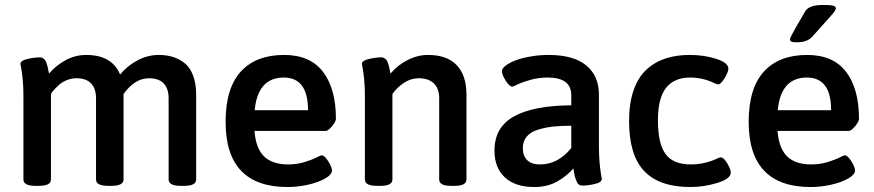

<svg xmlns="http://www.w3.org/2000/svg" viewBox="-20 -753 3551 780"><path d="M625 -529.8Q656.7 -529.8 682.6 -521.7Q708.5 -513.7 730.5 -496.1Q752.4 -478.5 764.6 -445.8Q776.9 -413.1 776.9 -368.2V-23.9Q776.9 2 728 2H713.9Q665 2 665 -23.9V-354Q665 -392.6 645.3 -413.8Q625.5 -435.1 585 -435.1Q527.8 -435.1 481.9 -371.1V-366.2V-23.9Q481.9 2 433.1 2H418.9Q370.1 2 370.1 -23.9V-354Q370.1 -392.6 350.3 -413.8Q330.6 -435.1 290 -435.1Q269.5 -435.1 250 -426.8Q230.5 -418.5 217.8 -406.5Q205.1 -394.5 197.3 -385.5Q189.5 -376.5 187 -371.1V-23.9Q187 2 138.2 2H124Q75.2 2 75.2 -23.9V-360.8Q75.2 -399.9 72.3 -430.2Q69.3 -460.4 66.2 -475.6Q63 -490.7 63 -493.2Q63 -506.8 91.3 -513.4Q119.6 -520 142.1 -520Q148.9 -520 154.3 -516.6Q159.7 -513.2 162.8 -509Q166 -504.9 168.9 -496.6Q171.9 -488.3 173.1 -483.2Q174.3 -478 176.3 -467.8Q178.2 -457.5 179.2 -454.1Q206.5 -486.3 245.8 -508.1Q285.2 -529.8 330.1 -529.8Q435.1 -529.8 467.8 -450.2Q495.6 -484.4 537.4 -507.1Q579.1 -529.8 625 -529.8Z M1133.8 -529.8Q1240.2 -529.8 1292.5 -460.9Q1344.7 -392.1 1344.7 -270Q1344.7 -259.3 1328.9 -240.2Q1313 -221.2 1303.7 -221.2H1013.7Q1019.5 -149.4 1053.2 -117.2Q1086.9 -85 1150.9 -85Q1185.1 -85 1215.8 -94.2Q1246.6 -103.5 1264.9 -112.8Q1283.2 -122.1 1286.6 -122.1Q1298.3 -122.1 1313.5 -97.9Q1328.6 -73.7 1328.6 -61Q1328.6 -43.5 1300.5 -27.6Q1272.5 -11.7 1230.7 -2.4Q1189 6.8 1148.4 6.8Q896.5 6.8 896.5 -257.8Q896.5 -394.5 958.3 -462.2Q1020 -529.8 1133.8 -529.8ZM1132.8 -438Q1027.3 -438 1014.6 -305.2H1231.4Q1231.4 -438 1132.8 -438Z M1719.2 -529.8Q1795.4 -529.8 1835.2 -488.5Q1875 -447.3 1875 -368.2V-23.9Q1875 2 1827.1 2H1812Q1764.2 2 1764.2 -23.9V-354Q1764.2 -392.6 1742.9 -413.8Q1721.7 -435.1 1680.2 -435.1Q1649.9 -435.1 1621.8 -417Q1593.8 -398.9 1574.2 -371.1V-23.9Q1574.2 2 1525.4 2H1511.2Q1462.4 2 1462.4 -23.9V-360.8Q1462.4 -399.9 1459.5 -430.2Q1456.5 -460.4 1453.4 -475.6Q1450.2 -490.7 1450.2 -493.2Q1450.2 -506.8 1478.5 -513.4Q1506.8 -520 1529.3 -520Q1536.1 -520 1541.5 -516.6Q1546.9 -513.2 1550 -509Q1553.2 -504.9 1556.2 -496.6Q1559.1 -488.3 1560.3 -483.2Q1561.5 -478 1563.5 -467.8Q1565.4 -457.5 1566.4 -454.1Q1595.2 -488.3 1635.7 -509Q1676.3 -529.8 1719.2 -529.8Z M2208 -529.8Q2310.1 -529.8 2361.6 -487.3Q2413.1 -444.8 2413.1 -369.1V-160.2Q2413.1 -120.1 2416 -89.6Q2418.9 -59.1 2421.9 -43.9Q2424.8 -28.8 2424.8 -25.9Q2424.8 -12.2 2396.5 -5.6Q2368.2 1 2345.7 1Q2337.9 1 2332 -2.9Q2326.2 -6.8 2322.3 -16.6Q2318.4 -26.4 2316.7 -31.5Q2314.9 -36.6 2312.3 -51.5Q2309.6 -66.4 2309.1 -68.8Q2284.2 -39.1 2244.4 -16.1Q2204.6 6.8 2149.9 6.8Q2073.7 6.8 2031.2 -32.2Q1988.8 -71.3 1988.8 -141.1Q1988.8 -236.3 2068.4 -280.3Q2147.9 -324.2 2300.8 -325.2V-366.2Q2300.8 -438 2205.1 -438Q2168.5 -438 2135.3 -428.7Q2102.1 -419.4 2083 -410.2Q2064 -400.9 2062 -400.9Q2049.3 -400.9 2034.2 -425.5Q2019 -450.2 2019 -463.9Q2019 -474.6 2034.2 -486.3Q2049.3 -498 2074.2 -507.6Q2099.1 -517.1 2134.8 -523.4Q2170.4 -529.8 2208 -529.8ZM2300.8 -242.2Q2258.3 -242.2 2227.1 -238.8Q2195.8 -235.4 2165.8 -226.3Q2135.7 -217.3 2119.9 -198.2Q2104 -179.2 2104 -150.9Q2104 -119.6 2121.8 -102.3Q2139.6 -85 2173.8 -85Q2247.6 -85 2300.8 -151.9Z M2781.7 -529.8Q2840.8 -529.8 2889.9 -513.9Q2939 -498 2939 -474.1Q2939 -460.4 2923.6 -435.3Q2908.2 -410.2 2897.9 -410.2Q2894 -410.2 2882.8 -415Q2835.4 -438 2783.7 -438Q2719.2 -438 2686 -396.2Q2652.8 -354.5 2652.8 -264.2Q2652.8 -169.9 2683.8 -127.4Q2714.8 -85 2786.6 -85Q2841.8 -85 2893.6 -108.9Q2903.3 -113.8 2907.7 -113.8Q2919.9 -113.8 2934.3 -89.8Q2948.7 -65.9 2948.7 -51.8Q2948.7 -26.4 2894 -9.8Q2839.4 6.8 2784.7 6.8Q2658.7 6.8 2597.2 -57.9Q2535.6 -122.6 2535.6 -261.2Q2535.6 -333 2553.7 -385.5Q2571.8 -438 2605.2 -469.2Q2638.7 -500.5 2682.6 -515.1Q2726.6 -529.8 2781.7 -529.8Z M3322.8 -732.9Q3351.6 -732.9 3363.5 -730.2Q3375.5 -727.5 3375.5 -719.2Q3375.5 -712.9 3367.7 -702.9Q3359.9 -692.9 3322.3 -651.4Q3314 -642.1 3309.1 -636.5Q3304.2 -630.9 3295.2 -621.1Q3286.1 -611.3 3277.8 -602.1Q3258.3 -581.1 3215.8 -581.1Q3201.2 -581.1 3195.3 -583.7Q3189.5 -586.4 3189.5 -592.8Q3189.5 -594.2 3189.9 -596.4Q3190.4 -598.6 3191.9 -601.8Q3193.4 -605 3195.1 -608.4Q3196.8 -611.8 3200 -617.7Q3203.1 -623.5 3206.1 -628.9Q3209 -634.3 3214.1 -643.3Q3219.2 -652.3 3224.1 -660.4Q3229 -668.5 3236.3 -681.4Q3243.7 -694.3 3250.5 -706.1Q3265.6 -732.9 3322.8 -732.9ZM3258.8 -529.8Q3365.2 -529.8 3417.5 -460.9Q3469.7 -392.1 3469.7 -270Q3469.7 -259.3 3453.9 -240.2Q3438 -221.2 3428.7 -221.2H3138.7Q3144.5 -149.4 3178.2 -117.2Q3211.9 -85 3275.9 -85Q3310.1 -85 3340.8 -94.2Q3371.6 -103.5 3389.9 -112.8Q3408.2 -122.1 3411.6 -122.1Q3423.3 -122.1 3438.5 -97.9Q3453.6 -73.7 3453.6 -61Q3453.6 -43.5 3425.5 -27.6Q3397.5 -11.7 3355.7 -2.4Q3314 6.8 3273.4 6.8Q3021.5 6.8 3021.5 -257.8Q3021.5 -394.5 3083.3 -462.2Q3145 -529.8 3258.8 -529.8ZM3257.8 -438Q3152.3 -438 3139.6 -305.2H3356.4Q3356.4 -438 3257.8 -438Z"/></svg>

Font: Asap Symbol
Style: Regular
Weight: 900
Designer: Tania Quindós, Elena González Miranda, Marcela Romero, Pablo Cosgaya
Foundry: Omnibus-Type
Version: Version 1.000;PS 001.000;hotconv 1.0.70;makeotf.lib2.5.58329